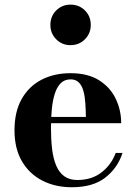

<svg xmlns="http://www.w3.org/2000/svg" viewBox="-20 -778 574 808"><path d="M282 10Q213 10 158.5 -17.8Q104 -45.5 72.5 -99Q41 -152.5 41 -230Q41 -307.5 71 -361Q101 -414.5 154.2 -442.2Q207.5 -470 277 -470Q350 -470 397.2 -440Q444.5 -410 467.2 -362Q490 -314 490 -259.5H107.5V-286H341.5Q341 -314.5 339.2 -342.5Q337.5 -370.5 331.5 -393.5Q325.5 -416.5 312.5 -430.2Q299.5 -444 277 -444Q252 -444 236 -428.2Q220 -412.5 211 -384.8Q202 -357 198.2 -320Q194.5 -283 194.5 -240Q194.5 -191.5 199.2 -151.2Q204 -111 216.2 -81.8Q228.5 -52.5 250.2 -36.5Q272 -20.5 305.5 -20.5Q366 -20.5 407.2 -52.5Q448.5 -84.5 467 -134.5H495.5Q476 -72.5 424 -31.2Q372 10 282 10ZM276.5 -588Q241 -588 216.5 -612.8Q192 -637.5 192 -673Q192 -709.5 216.5 -734Q241 -758.5 276.5 -758.5Q313 -758.5 337.5 -734Q362 -709.5 362 -673Q362 -637.5 337.5 -612.8Q313 -588 276.5 -588Z"/></svg>

Font: Bodoni Moda SC 9pt
Style: Bold
Weight: 700
Designer: Owen Earl
Foundry: indestructible type
Version: Version 2.005